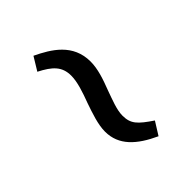

<svg xmlns="http://www.w3.org/2000/svg" viewBox="5 -526 560 560"><g transform="rotate(45 285.0 -246.0)"><path d="M73 -200 114 -175C135 -216 154 -237 192 -237C218 -237 250 -226 282 -214C314 -203 348 -191 377 -191C434 -191 469 -231 497 -292L457 -317C428 -274 414 -260 380 -260C356 -260 327 -272 296 -283C265 -295 233 -306 203 -306C130 -306 97 -250 73 -200Z"/></g></svg>

Font: Lingua Franca
Style: Regular
Weight: 400
Version: Version 1.19